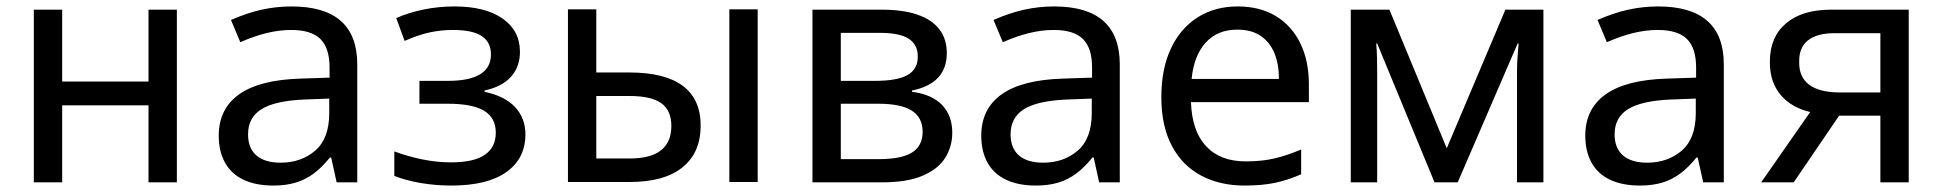

<svg xmlns="http://www.w3.org/2000/svg" viewBox="-20 -566 6029 596"><path d="M85 0V-536H173V-313H441V-536H529V0H441V-239H173V0Z M829 10Q774 10 736 -8Q698 -26 678.5 -61Q659 -96 659 -145Q659 -228 722 -273Q785 -318 912 -322L1003 -325V-356Q1003 -417 974.5 -445Q946 -473 884 -473Q847 -473 808 -463.5Q769 -454 726 -435L697 -504Q747 -526 792.5 -536Q838 -546 885 -546Q987 -546 1038 -501Q1089 -456 1089 -366V0H1025L1008 -77H1004Q980 -47 954 -27.5Q928 -8 897.5 1Q867 10 829 10ZM851 -61Q915 -61 958.5 -98.5Q1002 -136 1002 -215V-260L923 -257Q833 -253 791.5 -227Q750 -201 750 -149Q750 -106 776 -83.5Q802 -61 851 -61Z M1381 10Q1332 10 1285.5 2Q1239 -6 1204 -20V-96Q1247 -80 1292 -71Q1337 -62 1380 -62Q1451 -62 1485 -85.5Q1519 -109 1519 -154Q1519 -200 1483 -222Q1447 -244 1370 -244H1282V-315H1370Q1437 -315 1470.5 -335.5Q1504 -356 1504 -397Q1504 -435 1475.5 -454Q1447 -473 1386 -473Q1351 -473 1316.5 -466Q1282 -459 1236 -439L1210 -510Q1249 -527 1295 -536.5Q1341 -546 1391 -546Q1486 -546 1540 -508.5Q1594 -471 1594 -405Q1594 -359 1566.5 -328Q1539 -297 1484 -285V-281Q1547 -268 1579 -233.5Q1611 -199 1611 -149Q1611 -74 1552 -32Q1493 10 1381 10Z M1743 -1V-537H1831V-341H1934Q2044 -341 2099.5 -299.5Q2155 -258 2155 -176Q2155 -92 2098.5 -46.5Q2042 -1 1934 -1ZM1831 -74H1934Q2000 -74 2032 -99.5Q2064 -125 2064 -175Q2064 -223 2033 -245.5Q2002 -268 1934 -268H1831ZM2244 -1V-537H2332V-1Z M2502 0V-536H2717Q2783 -536 2828 -520.5Q2873 -505 2896 -475Q2919 -445 2919 -401Q2919 -354 2892 -325Q2865 -296 2811 -285V-281Q2873 -273 2904.5 -240Q2936 -207 2936 -154Q2936 -111 2914 -76Q2892 -41 2844 -20.5Q2796 0 2718 0ZM2590 -72H2708Q2778 -72 2811 -92.5Q2844 -113 2844 -157Q2844 -201 2810.5 -222.5Q2777 -244 2706 -244H2590ZM2590 -315H2696Q2765 -315 2797 -333Q2829 -351 2829 -390Q2829 -428 2800.5 -446Q2772 -464 2712 -464H2590Z M3196 10Q3141 10 3103 -8Q3065 -26 3045.5 -61Q3026 -96 3026 -145Q3026 -228 3089 -273Q3152 -318 3279 -322L3370 -325V-356Q3370 -417 3341.5 -445Q3313 -473 3251 -473Q3214 -473 3175 -463.5Q3136 -454 3093 -435L3064 -504Q3114 -526 3159.5 -536Q3205 -546 3252 -546Q3354 -546 3405 -501Q3456 -456 3456 -366V0H3392L3375 -77H3371Q3347 -47 3321 -27.5Q3295 -8 3264.5 1Q3234 10 3196 10ZM3218 -61Q3282 -61 3325.5 -98.5Q3369 -136 3369 -215V-260L3290 -257Q3200 -253 3158.5 -227Q3117 -201 3117 -149Q3117 -106 3143 -83.5Q3169 -61 3218 -61Z M3843 10Q3767 10 3708.5 -21Q3650 -52 3617.5 -113.5Q3585 -175 3585 -264Q3585 -352 3614.5 -415Q3644 -478 3697.5 -512Q3751 -546 3822 -546Q3891 -546 3940.5 -516Q3990 -486 4016.5 -431.5Q4043 -377 4043 -304V-249H3677Q3680 -159 3724 -112Q3768 -65 3847 -65Q3898 -65 3937.5 -74.5Q3977 -84 4019 -102V-25Q3978 -7 3938 1.5Q3898 10 3843 10ZM3679 -321H3950Q3950 -367 3936 -401Q3922 -435 3893.5 -454.5Q3865 -474 3821 -474Q3759 -474 3722.5 -433.5Q3686 -393 3679 -321Z M4173 0V-536H4293L4487 -67L4455 -68L4653 -536H4771V0H4689V-342Q4689 -363 4690.5 -386Q4692 -409 4694 -431H4691L4505 0H4433L4255 -431H4252Q4254 -409 4254.5 -386Q4255 -363 4255 -339V0Z M5071 10Q5016 10 4978 -8Q4940 -26 4920.5 -61Q4901 -96 4901 -145Q4901 -228 4964 -273Q5027 -318 5154 -322L5245 -325V-356Q5245 -417 5216.5 -445Q5188 -473 5126 -473Q5089 -473 5050 -463.5Q5011 -454 4968 -435L4939 -504Q4989 -526 5034.5 -536Q5080 -546 5127 -546Q5229 -546 5280 -501Q5331 -456 5331 -366V0H5267L5250 -77H5246Q5222 -47 5196 -27.5Q5170 -8 5139.5 1Q5109 10 5071 10ZM5093 -61Q5157 -61 5200.5 -98.5Q5244 -136 5244 -215V-260L5165 -257Q5075 -253 5033.5 -227Q4992 -201 4992 -149Q4992 -106 5018 -83.5Q5044 -61 5093 -61Z M5447 0 5622 -251 5631 -213Q5556 -221 5514.5 -263.5Q5473 -306 5474 -375Q5474 -451 5524 -493.5Q5574 -536 5664 -536H5905V0H5817V-207H5689L5548 0ZM5692 -279H5817V-463H5675Q5620 -463 5592 -440.5Q5564 -418 5565 -374Q5564 -327 5596 -303Q5628 -279 5692 -279Z"/></svg>

Font: Noto Sans Ambassadori
Style: Regular
Weight: 400
Designer: Monotype Design Team
Foundry: Monotype Imaging Inc.
Version: Version 2.013